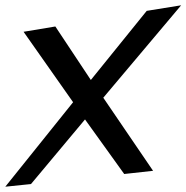

<svg xmlns="http://www.w3.org/2000/svg" viewBox="-168 -509 704 725"><path d="M108 -123 -148 196 -51 186 153 -58 301 148 410 136 222 -140 516 -489 386 -468 175 -207 41 -409 -79 -389Z"/></svg>

Font: Gamestation Warped
Style: Italic
Weight: 400
Designer: Jonas Hecksher
Foundry: Jonas Hecksher, Playtypeª, e-types AS
Version: Version 1.003